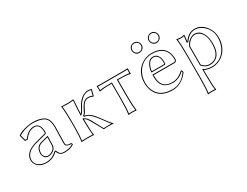

<svg xmlns="http://www.w3.org/2000/svg" viewBox="-80 -1216 2614 2034"><g transform="rotate(-30 1226.5 -199.5)"><path d="M437 -80.1Q437 -50.8 464.8 -45.9Q476.6 -43.9 498 -43.9Q505.9 -36.6 507.8 -22.9Q464.4 9.8 389.2 9.8Q335.4 9.8 314.9 -34.7Q312 -41.5 310.1 -47.9H308.1Q249.5 9.8 170.9 9.8Q94.7 9.8 56.2 -37.1Q34.7 -64 34.2 -98.1Q34.2 -180.2 134.8 -222.7Q159.7 -232.9 188 -240.2L305.2 -271Q310.5 -274.4 311 -283.2Q311 -375.5 256.8 -383.8Q249.5 -384.8 242.2 -384.8Q172.9 -383.8 119.1 -306.2L85.9 -307.1L65.9 -381.8L68.8 -386.2Q99.1 -412.6 177.7 -430.2Q217.8 -439 251 -439Q334 -439.9 385.7 -410.2Q395 -404.8 400.9 -398.9Q440.4 -361.8 440.9 -276.9Q440.9 -272.5 439.9 -215.8Q437 -98.6 437 -80.1ZM311 -222.2 231 -201.2Q168.5 -183.6 168 -106.9Q168 -74.2 195.8 -57.1Q208 -50.3 220.2 -49.8Q260.7 -50.8 293.9 -84Q306.2 -100.1 309.1 -128.9ZM426.8 -80.1Q426.8 -98.1 429.7 -217.8Q431.2 -272.5 431.2 -276.9Q430.7 -358.4 394.5 -391.6Q359.9 -422.4 273.9 -428.2Q261.2 -429.2 251 -429.2Q174.8 -429.2 100.1 -393.1Q85 -385.7 77.1 -379.9L93.8 -316.9L113.8 -315.9Q170.4 -394 242.2 -395Q320.3 -393.1 320.8 -283.2Q319.8 -266.6 308.1 -261.7V-261.2L190.4 -230.5Q69.3 -201.2 47.9 -126Q43.9 -111.8 43.9 -98.1Q43.9 -40.5 104.5 -13.2Q135.3 0 170.9 0Q246.1 -1 300.8 -55.2L303.7 -58.1H317.4L319.3 -51.3Q333.5 -9.8 363.8 -2.4Q375 0 389.2 0Q455.6 -0.5 497.1 -27.3Q495.6 -31.2 493.7 -34.2Q438.5 -34.7 429.2 -62.5Q426.8 -70.8 426.8 -80.1ZM321.3 -234.9 318.8 -128.9Q316.9 -96.2 301.3 -77.1Q263.7 -40.5 220.2 -40Q183.1 -40 165 -77.6Q158.2 -92.8 158.2 -106.9Q158.2 -183.1 216.3 -206.5Q222.7 -209 228.5 -210.4Z M609.9 -234.9Q609.9 -374 599.6 -428.2L602.5 -432.1Q609.4 -432.1 627 -430.7Q657.7 -428.7 673.8 -429.2Q678.7 -429.2 683.1 -429.2Q687.5 -429.2 692.1 -429.7Q696.8 -430.2 700.7 -430.2Q704.6 -430.2 709.7 -430.7Q714.8 -431.2 717.3 -431.2Q719.7 -431.2 724.6 -432.1Q729.5 -433.1 731 -433.1Q732.4 -433.1 737.8 -433.6L742.7 -434.1Q751 -432.1 751.5 -423.8Q742.2 -306.6 741.7 -261.7Q755.4 -273.4 780.3 -321.8Q790.5 -341.3 798.8 -354Q840.3 -416.5 897.9 -434.1Q914.1 -439 928.7 -439Q947.3 -438.5 969.7 -432.1L973.6 -428.2L953.6 -354L945.8 -352.1Q926.8 -366.2 887.7 -366.2Q857.9 -365.2 832.5 -335Q819.8 -319.3 794.4 -266.1Q778.3 -234.4 763.7 -227.1V-225.1Q810.1 -217.3 844.7 -181.6Q854 -172.4 866.7 -158.2Q885.3 -136.7 940.4 -61.5Q965.3 -27.8 991.7 0L989.7 2.9Q974.1 0 937.5 0Q897.5 0 871.6 2.9Q859.9 -16.6 807.6 -112.8Q779.3 -164.6 766.6 -177.2Q754.9 -188 741.7 -193.8V-180.2Q741.7 -70.8 751.5 0L749.5 2.9Q703.6 0 675.8 0Q645.5 0 601.6 2.9L599.6 0Q609.4 -68.4 609.9 -180.2ZM619.6 -234.9V-180.2Q619.6 -72.3 610.8 -7.8Q646 -10.3 675.8 -9.8Q706.1 -9.8 740.7 -7.8Q731.9 -76.7 731.4 -180.2V-209.5L745.6 -203.1Q777.8 -188.5 803.2 -142.6Q805.7 -138.7 810.1 -130.1Q814.5 -121.6 816.4 -117.7Q870.1 -18.1 872.1 -15.6Q874.5 -11.2 877 -7.8Q905.3 -10.3 937.5 -9.8Q953.1 -9.8 969.7 -8.8Q954.6 -25.9 901.4 -98.6Q880.4 -127.4 858.9 -151.4Q820.3 -195.3 795.4 -206.1Q780.8 -211.9 762.2 -215.3L753.4 -216.3V-233.4L759.8 -236.3Q771 -241.2 789.1 -280.8Q807.6 -319.8 824.7 -341.3Q853.5 -375.5 887.7 -376Q926.8 -375.5 945.8 -363.8L961.9 -423.8Q943.8 -429.2 928.7 -429.2Q873.5 -429.2 821.8 -368.2Q813.5 -357.9 807.1 -348.6Q798.8 -335.9 785.6 -310.1Q764.6 -269 748.5 -254.4L731.4 -239.7L731.9 -261.7Q732.4 -309.6 741.7 -423.8Q700.2 -418.9 673.8 -418.9Q663.6 -418.9 610.8 -421.9Q619.6 -364.3 619.6 -234.9Z M1183.6 -374Q1127.4 -374 1090.3 -371.1Q1053.2 -368.2 1044.4 -365.7L1035.6 -362.8L1033.7 -366.2Q1036.6 -389.2 1033.7 -429.2L1035.6 -431.2Q1065.9 -429.2 1090.3 -429.2H1356.4Q1381.8 -429.2 1411.6 -431.2L1413.6 -429.2Q1410.6 -388.2 1413.6 -366.2L1411.6 -362.8Q1411.6 -362.8 1375 -369.6Q1332 -374 1263.7 -374V-180.2Q1263.7 -63 1273.4 0L1271.5 2.9Q1269.5 2.9 1223.6 0L1174.3 2.9L1173.3 0Q1183.1 -61 1183.6 -180.2ZM1183.6 -383.8H1193.4V-180.2Q1193.4 -65.9 1185.1 -8.3Q1202.1 -9.8 1223.6 -9.8Q1245.6 -9.8 1262.2 -8.3Q1253.4 -69.3 1253.4 -180.2V-383.8H1263.7Q1360.8 -383.8 1402.3 -376Q1401.4 -395 1402.8 -420.4Q1377 -418.9 1356.4 -418.9H1090.3Q1069.3 -418.9 1043.9 -420.4Q1045.4 -394.5 1044.4 -376Q1087.9 -383.8 1183.6 -383.8Z M1889.2 -128.9Q1902.3 -125 1904.3 -98.1Q1826.2 6.3 1717.3 9.8Q1609.4 9.3 1554.2 -40Q1498 -90.8 1488.8 -177.7Q1487.3 -190.4 1487.3 -202.1Q1487.3 -329.6 1576.7 -398.4Q1636.2 -443.8 1710.4 -443.8Q1855 -443.8 1890.6 -331.5Q1899.9 -300.8 1900.4 -266.1Q1898.4 -231.4 1871.1 -230H1615.2V-213.9Q1615.2 -90.8 1705.6 -70.8Q1727.1 -65.9 1756.3 -65.9Q1815.9 -65.9 1873 -113.8Q1881.8 -121.6 1889.2 -128.9ZM1619.1 -274.9H1771.5Q1773.4 -277.8 1773.4 -295.9Q1773.4 -379.4 1718.3 -392.6Q1710.9 -394 1704.1 -394Q1669.4 -392.6 1650.4 -365.2Q1621.1 -320.3 1619.1 -274.9ZM1542.5 -570.8Q1542.5 -608.9 1575.2 -627Q1588.9 -633.8 1603 -633.8Q1642.6 -633.8 1659.7 -598.6Q1666 -585 1666.5 -570.8Q1666.5 -533.7 1632.3 -516.1Q1618.2 -509.3 1603 -508.8Q1566.9 -508.8 1549.3 -542.5Q1543 -556.6 1542.5 -570.8ZM1751.5 -570.8Q1751.5 -610.4 1786.6 -627.4Q1800.3 -633.8 1814.5 -633.8Q1851.1 -633.8 1868.2 -600.1Q1875 -585.9 1875.5 -570.8Q1875.5 -534.7 1842.8 -516.6Q1828.6 -509.3 1814.5 -508.8Q1776.4 -508.8 1758.3 -543Q1752 -556.6 1751.5 -570.8ZM1890.6 -116.2Q1835 -63 1768.1 -56.6Q1761.2 -56.2 1756.3 -56.2Q1630.9 -56.2 1609.9 -162.1Q1605.5 -186 1605.5 -213.9V-240.2H1871.1Q1889.6 -241.7 1890.1 -266.1Q1890.1 -383.3 1796.4 -419.9Q1759.3 -434.1 1710.4 -434.1Q1615.2 -434.1 1553.2 -362.8Q1498 -297.9 1497.1 -202.1Q1497.1 -122.1 1545.4 -63.5Q1553.2 -54.2 1561 -47.4Q1614.3 -0.5 1717.3 0Q1823.2 -1 1894 -101.1Q1893.6 -109.9 1890.6 -116.2ZM1608.9 -265.1 1609.4 -275.4Q1611.3 -324.2 1642.1 -370.6Q1664.6 -403.3 1704.1 -403.8Q1751 -403.8 1772 -357.4Q1783.2 -331.5 1783.2 -295.9Q1783.2 -275.9 1781.7 -272.9Q1779.8 -269.5 1778.3 -268.1L1775.4 -265.1ZM1552.2 -570.8Q1552.2 -539.6 1581.1 -524.4Q1592.3 -519 1603 -519Q1635.7 -519 1650.9 -548.8Q1655.8 -560.1 1656.2 -570.8Q1656.2 -605.5 1625 -619.6Q1614.3 -624 1603 -624Q1571.3 -624 1557.6 -594.2Q1552.2 -582.5 1552.2 -570.8ZM1761.2 -570.8Q1761.2 -539.1 1791 -524.4Q1802.7 -519 1814.5 -519Q1845.2 -519 1859.9 -548.3Q1865.2 -559.6 1865.2 -570.8Q1865.2 -605 1835 -619.6Q1824.7 -624 1814.5 -624Q1779.8 -624 1765.6 -592.8Q1761.2 -581.5 1761.2 -570.8Z M2022.5 32.2V-234.9Q2022.5 -380.4 2012.2 -436L2014.2 -439Q2048.8 -432.1 2065.4 -432.1Q2084.5 -432.6 2101.1 -439Q2109.4 -437 2110.4 -429.2Q2101.1 -360.4 2101.1 -359.9H2103Q2155.3 -438.5 2233.4 -439Q2311 -439 2366.2 -368.7Q2412.6 -308.6 2413.1 -234.9Q2413.1 -113.3 2334 -43Q2273.4 9.8 2191.4 9.8Q2142.6 9.3 2102.1 -12.2V32.2Q2102.1 165.5 2112.3 231.9L2110.4 234.9Q2108.4 234.9 2062.5 231.9L2013.2 234.9L2012.2 231.9Q2022.5 168.5 2022.5 32.2ZM2102.1 -300.8V-77.1Q2139.2 -34.2 2185.1 -34.2Q2303.2 -34.2 2315.9 -176.8Q2317.4 -192.4 2317.4 -208Q2317.4 -324.2 2256.8 -366.7Q2233.9 -382.8 2206.1 -382.8Q2163.6 -382.8 2127 -340.8Q2111.3 -322.3 2102.1 -300.8ZM2032.2 32.2Q2032.2 161.1 2023.4 223.6Q2041 222.2 2062.5 222.2Q2085 222.2 2101.1 223.6Q2092.3 157.2 2092.3 32.2V-28.8L2106.9 -21Q2146.5 -0.5 2191.4 0Q2295.9 0 2356.4 -82.5Q2402.8 -146.5 2403.3 -234.9Q2403.3 -320.3 2342.3 -380.9Q2293 -428.7 2233.4 -429.2Q2160.6 -427.7 2111.8 -354.5L2108.9 -350.1H2089.8L2091.3 -360.8Q2095.2 -397.5 2100.1 -427.7Q2083 -422.4 2065.4 -421.9Q2048.3 -421.9 2023.9 -426.8Q2032.2 -365.7 2032.2 -234.9ZM2092.3 -303.2 2093.3 -304.7Q2117.7 -363.3 2171.4 -385.7Q2189.9 -393.1 2206.1 -393.1Q2272.9 -393.1 2306.2 -319.3Q2326.7 -272.5 2327.1 -208Q2327.1 -65.4 2237.8 -32.7Q2213.9 -24.4 2185.1 -23.9Q2133.8 -25.4 2094.7 -70.3L2092.3 -73.2Z"/></g></svg>

Font: Linux Biolinum Outline O
Style: Bold
Weight: 700
Designer: Philipp H. Poll
Foundry: Philipp H. Poll
Version: Version 0.9.2